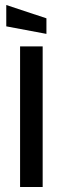

<svg xmlns="http://www.w3.org/2000/svg" viewBox="-20 -745 250 765"><path d="M60 0V-560H150V0ZM165 -610 5 -640V-725L165 -672Z"/></svg>

Font: Tektur
Style: Regular
Weight: 400
Designer: Adam Jagosz
Foundry: Adam Jagosz
Version: Version 1.005;gftools[0.9.30]